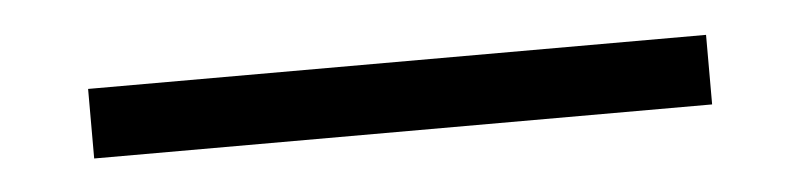

<svg xmlns="http://www.w3.org/2000/svg" viewBox="-23 26 596 143"><g transform="rotate(-5 275.0 98.0)"><path d="M44 72H506V124H44Z"/></g></svg>

Font: Ysabeau Infant
Style: Regular
Weight: 400
Designer: Christian Thalmann (Catharsis Fonts)
Version: Version 0.003